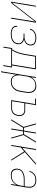

<svg xmlns="http://www.w3.org/2000/svg" viewBox="1608 -2176 783 4040"><g transform="rotate(90 2000.0 -156.5)"><path d="M16 0 102 -520H121L38 -17L429 -520H458L372 0H352L435 -503L44 0Z M699 8Q677 8 656 6Q635 4 615 -1.5Q595 -7 577 -17Q559 -27 546 -42Q533 -57 527.5 -77.5Q522 -98 525 -119Q526 -121 526 -122Q526 -123 526 -125H546Q546 -123 545.5 -122Q545 -121 545 -120Q542 -101 547 -83.5Q552 -66 563.5 -52.5Q575 -39 591 -31Q607 -23 624.5 -18Q642 -13 661 -11.5Q680 -10 699 -10Q718 -10 738 -12Q758 -14 777.5 -19Q797 -24 816 -33Q835 -42 851 -56.5Q867 -71 876.5 -89.5Q886 -108 889 -128Q893 -149 890.5 -169Q888 -189 877.5 -205Q867 -221 851 -232.5Q835 -244 816.5 -250.5Q798 -257 778 -259Q758 -261 737 -261H684L687 -279H740Q758 -279 776.5 -281Q795 -283 813.5 -288Q832 -293 849.5 -301Q867 -309 881.5 -322.5Q896 -336 905 -353.5Q914 -371 917 -389Q921 -417 912.5 -442.5Q904 -468 883 -483.5Q862 -499 835 -504.5Q808 -510 781 -510Q763 -510 744.5 -508Q726 -506 708.5 -501Q691 -496 673.5 -487Q656 -478 642 -464.5Q628 -451 619 -433.5Q610 -416 607 -399Q607 -398 607 -397.5Q607 -397 607 -396H587Q587 -397 587.5 -397.5Q588 -398 588 -399Q591 -419 601 -438.5Q611 -458 626 -473.5Q641 -489 660 -500Q679 -511 699.5 -517Q720 -523 740 -525.5Q760 -528 781 -528Q802 -528 823 -525.5Q844 -523 863 -516Q882 -509 898 -496.5Q914 -484 924 -467Q934 -450 936.5 -429Q939 -408 936 -387Q932 -365 921.5 -344.5Q911 -324 893 -309Q875 -294 854 -284.5Q833 -275 811 -270Q835 -264 856 -252Q877 -240 891 -220.5Q905 -201 909 -176Q913 -151 908 -125Q905 -103 894.5 -82Q884 -61 867 -45Q850 -29 829 -18.5Q808 -8 786 -2Q764 4 742.5 6Q721 8 699 8Z M962 166 992 -18H1019Q1041 -54 1058.5 -91.5Q1076 -129 1088.5 -168Q1101 -207 1108.5 -246.5Q1116 -286 1123 -325L1155 -520H1440L1357 -18H1401L1371 166H1351L1379 0H1009L981 166ZM1041 -18H1337L1417 -502H1172L1142 -322Q1136 -283 1128 -244Q1120 -205 1108 -167Q1096 -129 1079.5 -91.5Q1063 -54 1041 -18Z M1480 215 1602 -520H1621L1605 -420Q1618 -444 1637 -465.5Q1656 -487 1680.5 -501.5Q1705 -516 1732 -522Q1759 -528 1785 -528Q1812 -528 1838 -521.5Q1864 -515 1883.5 -499.5Q1903 -484 1915 -461.5Q1927 -439 1932 -413.5Q1937 -388 1936 -361Q1935 -334 1930 -307L1911 -187Q1906 -162 1898.5 -137Q1891 -112 1877 -89Q1863 -66 1843 -47Q1823 -28 1799.5 -15Q1776 -2 1750 3Q1724 8 1699 8Q1671 8 1645 1Q1619 -6 1599.5 -23Q1580 -40 1569 -64Q1558 -88 1554 -115L1500 215ZM1699 -10Q1722 -10 1745.5 -15Q1769 -20 1790.5 -31.5Q1812 -43 1830 -61Q1848 -79 1860.5 -100Q1873 -121 1880.5 -144Q1888 -167 1891 -190L1911 -310Q1915 -334 1916 -358.5Q1917 -383 1912.5 -406Q1908 -429 1897 -449.5Q1886 -470 1868 -484Q1850 -498 1827 -504Q1804 -510 1779 -510Q1756 -510 1733 -505Q1710 -500 1688.5 -488.5Q1667 -477 1649.5 -459Q1632 -441 1620 -420Q1608 -399 1601 -376.5Q1594 -354 1590 -331L1570 -211Q1566 -187 1565 -162.5Q1564 -138 1568.5 -115Q1573 -92 1583 -71.5Q1593 -51 1610.5 -36.5Q1628 -22 1651 -16Q1674 -10 1699 -10Z M2087 0 2170 -502H2054L2057 -520H2193L2155 -295H2299Q2329 -295 2357 -284.5Q2385 -274 2401 -251Q2417 -228 2420 -198Q2423 -168 2418 -137Q2414 -110 2401 -82.5Q2388 -55 2365 -35.5Q2342 -16 2313.5 -8Q2285 0 2257 0ZM2110 -18H2257Q2282 -18 2307 -25.5Q2332 -33 2352.5 -50Q2373 -67 2384 -91.5Q2395 -116 2399 -140Q2404 -166 2401.5 -192Q2399 -218 2385.5 -238Q2372 -258 2348.5 -267.5Q2325 -277 2299 -277H2152Z M2514 0H2492L2651 -260L2578 -520H2598L2669 -269H2728L2770 -520H2790L2748 -269H2805L2959 -520H2982L2822 -260L2896 0H2876L2805 -251H2745L2704 0H2684L2725 -251H2668Z M3031 0 3117 -520H3137L3089 -231L3419 -520H3447L3181 -287L3361 0H3339L3233 -169L3166 -274L3084 -202L3051 0Z M3665 8Q3633 8 3603.5 -1Q3574 -10 3555.5 -32Q3537 -54 3532 -84.5Q3527 -115 3532 -146Q3536 -170 3547 -192.5Q3558 -215 3577 -231Q3596 -247 3619 -257.5Q3642 -268 3665 -273.5Q3688 -279 3711.5 -281Q3735 -283 3758 -283H3899L3907 -334Q3911 -357 3911.5 -379.5Q3912 -402 3906.5 -422.5Q3901 -443 3889 -460.5Q3877 -478 3859 -489.5Q3841 -501 3819.5 -505.5Q3798 -510 3775 -510Q3747 -510 3718 -504Q3689 -498 3663 -481Q3637 -464 3619.5 -438Q3602 -412 3597 -384H3577Q3581 -405 3591 -425.5Q3601 -446 3616 -463.5Q3631 -481 3650 -494Q3669 -507 3690 -514.5Q3711 -522 3732.5 -525Q3754 -528 3775 -528Q3801 -528 3825.5 -523Q3850 -518 3870 -505.5Q3890 -493 3904 -473.5Q3918 -454 3924.5 -431Q3931 -408 3931 -382.5Q3931 -357 3927 -331L3872 0H3852L3870 -108Q3855 -81 3832.5 -57.5Q3810 -34 3782 -19Q3754 -4 3724 2Q3694 8 3665 8ZM3671 -10Q3695 -10 3720 -14.5Q3745 -19 3769 -30.5Q3793 -42 3813.5 -59.5Q3834 -77 3848.5 -99Q3863 -121 3871.5 -145Q3880 -169 3884 -194L3896 -265H3758Q3738 -265 3716.5 -263.5Q3695 -262 3674 -257Q3653 -252 3632 -243.5Q3611 -235 3593.5 -221Q3576 -207 3565.5 -187Q3555 -167 3551 -146Q3547 -118 3552 -91Q3557 -64 3574 -44.5Q3591 -25 3617 -17.5Q3643 -10 3671 -10Z"/></g></svg>

Font: Iosevka SS04 Thin Oblique
Style: Regular
Weight: 100
Italic angle: -9°
Monospace: yes
Designer: Belleve Invis
Foundry: Belleve Invis
Version: Version 19.0.0; ttfautohint (v1.8.4)